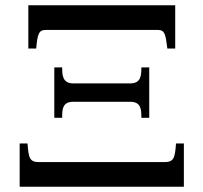

<svg xmlns="http://www.w3.org/2000/svg" viewBox="-20 -712 773 732"><path d="M549 -263V-455H519C519 -423 517 -394 476 -394H260C219 -394 217 -424 217 -455H187V-263H217C217 -296 218 -324 260 -324H476C518 -324 519 -295 519 -263ZM648 -527V-692H88V-527H118C123 -581 127 -598 155 -598H581C610 -598 611 -579 618 -527ZM681 0V-165H651C647 -109 643 -94 606 -94H130C94 -94 89 -107 85 -165H55V0Z"/></svg>

Font: Lingua Franca
Style: Regular
Weight: 400
Version: Version 1.19